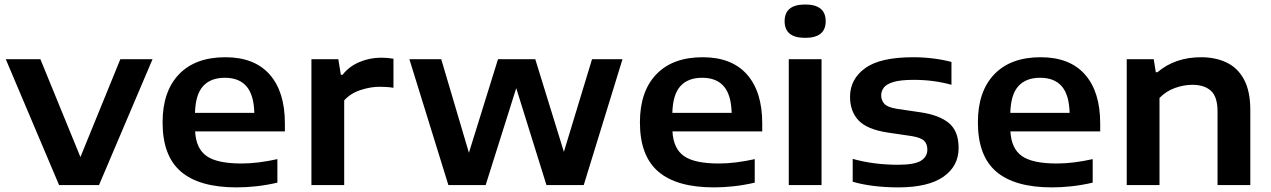

<svg xmlns="http://www.w3.org/2000/svg" viewBox="-20 -802 5508 832"><path d="M236 0 5 -545.5H155L328.5 -121.5L501.5 -545.5H641L409 0Z M1005.5 10Q844 10 764.2 -58.2Q684.5 -126.5 684.5 -271.5Q684.5 -406 755.5 -480Q826.5 -554 956.5 -554Q1082.5 -554 1148.5 -479.2Q1214.5 -404.5 1214.5 -267.5V-232.5H825.5Q829.5 -158 875.2 -125.8Q921 -93.5 1027 -93.5Q1062.5 -93.5 1102.2 -98.5Q1142 -103.5 1182 -112.5V-10.5Q1134 0.5 1090.2 5.2Q1046.5 10 1005.5 10ZM954.5 -465Q892.5 -465 859.8 -428.5Q827 -392 825 -313H1082Q1080 -391 1048 -428Q1016 -465 954.5 -465Z M1329.5 0V-545.5H1446L1457 -478H1464.5Q1492.5 -514 1537.2 -533Q1582 -552 1632 -552Q1659.5 -552 1685 -547.5V-421.5Q1671 -424 1655.2 -425Q1639.5 -426 1624.5 -426Q1586 -426 1542.8 -412Q1499.5 -398 1471.5 -367V0Z M1923 0 1754 -545.5H1892L2012 -140L2138 -545.5H2299.5L2423.5 -144L2545.5 -545.5H2677.5L2509.5 0H2348L2217 -420L2084.5 0Z M3074 10Q2912.5 10 2832.8 -58.2Q2753 -126.5 2753 -271.5Q2753 -406 2824 -480Q2895 -554 3025 -554Q3151 -554 3217 -479.2Q3283 -404.5 3283 -267.5V-232.5H2894Q2898 -158 2943.8 -125.8Q2989.5 -93.5 3095.5 -93.5Q3131 -93.5 3170.8 -98.5Q3210.5 -103.5 3250.5 -112.5V-10.5Q3202.5 0.5 3158.8 5.2Q3115 10 3074 10ZM3023 -465Q2961 -465 2928.2 -428.5Q2895.5 -392 2893.5 -313H3150.5Q3148.5 -391 3116.5 -428Q3084.5 -465 3023 -465Z M3398 0V-545.5H3540V0ZM3469 -638Q3380 -638 3380 -710Q3380 -782.5 3469 -782.5Q3558 -782.5 3558 -710Q3558 -638 3469 -638Z M3872 10Q3818.5 10 3768.2 4Q3718 -2 3675 -14.5V-113.5Q3721.5 -100.5 3771.2 -94.2Q3821 -88 3871 -88Q3942 -88 3970.2 -105.2Q3998.5 -122.5 3998.5 -154Q3998.5 -178.5 3984.2 -192.2Q3970 -206 3929.5 -212.5L3827.5 -227.5Q3737.5 -241 3700.5 -280.2Q3663.5 -319.5 3663.5 -382.5Q3663.5 -459 3728.8 -506.5Q3794 -554 3938 -554Q3981.5 -554 4025 -548.5Q4068.5 -543 4103 -533.5V-434.5Q4026.5 -456 3939.5 -456Q3883 -456 3852.5 -447Q3822 -438 3810.2 -422.8Q3798.5 -407.5 3798.5 -388.5Q3798.5 -367.5 3812.2 -352.2Q3826 -337 3866 -330.5L3968 -315.5Q4050.5 -303.5 4092.2 -268.5Q4134 -233.5 4134 -161Q4134 -82 4068 -36Q4002 10 3872 10Z M4538.5 10Q4377 10 4297.2 -58.2Q4217.5 -126.5 4217.5 -271.5Q4217.5 -406 4288.5 -480Q4359.5 -554 4489.5 -554Q4615.5 -554 4681.5 -479.2Q4747.5 -404.5 4747.5 -267.5V-232.5H4358.5Q4362.5 -158 4408.2 -125.8Q4454 -93.5 4560 -93.5Q4595.5 -93.5 4635.2 -98.5Q4675 -103.5 4715 -112.5V-10.5Q4667 0.5 4623.2 5.2Q4579.5 10 4538.5 10ZM4487.5 -465Q4425.5 -465 4392.8 -428.5Q4360 -392 4358 -313H4615Q4613 -391 4581 -428Q4549 -465 4487.5 -465Z M4862.5 0V-545.5H4979.5L4988.5 -489H4995.5Q5072 -554 5184.5 -554Q5247.5 -554 5295.8 -530.8Q5344 -507.5 5371 -457Q5398 -406.5 5398 -325V0H5256V-318.5Q5256 -383 5227.2 -408.8Q5198.5 -434.5 5147 -434.5Q5110 -434.5 5071.5 -420.8Q5033 -407 5004.5 -377.5V0Z"/></svg>

Font: Encode Sans Exp SmBold
Style: Regular
Weight: 600
Width: 7
Designer: Multiple Designers
Foundry: Impallari Type
Version: Version 3.002; ttfautohint (v1.8.3) -l 8 -r 50 -G 200 -x 14 